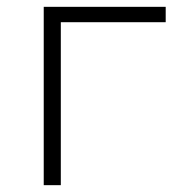

<svg xmlns="http://www.w3.org/2000/svg" viewBox="-20 -542 505 562"><path d="M465 -522V-477H158V0H108V-522Z"/></svg>

Font: mBank Light
Style: Regular
Weight: 300
Designer: Julieta Ulanovsky
Foundry: Julieta Ulanovsky
Version: Version 7.200;PS 007.200;hotconv 1.0.88;makeotf.lib2.5.64775